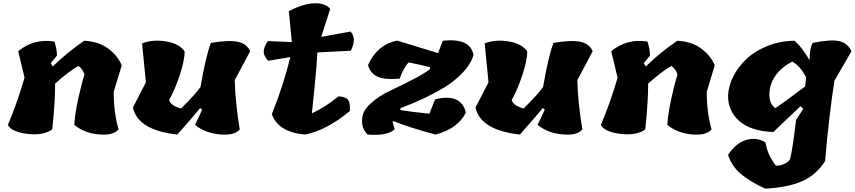

<svg xmlns="http://www.w3.org/2000/svg" viewBox="-20 -806 5120 1150"><path d="M709 -414 661 -256Q661 -133 690 -31Q658 7 571 -1Q484 -9 425 -58Q429 -125 448.5 -214.5Q468 -304 486 -359Q475 -395 449 -411Q391 -378 310 -305Q311 -203 293 -31Q241 7 146 -4Q51 -15 27 -57Q87 -200 127 -341L89 -499Q182 -577 306 -557Q321 -512 321 -473L284 -428L296 -408Q384 -494 485 -562Q574 -557 631 -513Q688 -469 709 -414Z M854 -313 831 -546Q894 -571 974 -558Q1054 -545 1086 -498Q1086 -447 1057.5 -359Q1029 -271 993 -207Q1001 -174 1064 -156Q1152 -243 1181 -285Q1211 -463 1243 -549Q1348 -567 1403 -556Q1458 -545 1478 -499L1386 -326Q1389 -194 1416 -31Q1386 7 1297 -1Q1208 -9 1148 -58L1191 -149L1179 -159Q1160 -134 1042 0Q806 -26 776 -162Z M1884 -492H1881Q1877 -409 1863.5 -278.5Q1850 -148 1848 -127Q1930 -165 2008 -229Q2051 -226 2065 -207.5Q2079 -189 2075 -141Q1939 -27 1808 0Q1648 -13 1608 -122Q1677 -293 1719 -464L1586 -442Q1560 -470 1559.5 -496Q1559 -522 1584 -560L1728 -554L1710 -739Q1793 -783 1860 -786Q1927 -789 1958 -753L1904 -585L2079 -617Q2119 -578 2081 -502Z M2358 -563 2604 -488 2632 -562Q2797 -580 2816 -477Q2801 -424 2754 -373.5Q2707 -323 2641 -282Q2522 -211 2380 -159L2377 -147Q2433 -137 2552 -125Q2553 -127 2586 -211Q2666 -231 2712.5 -209Q2759 -187 2770 -131Q2721 -34 2588 0Q2425 -44 2339 -80L2331 -77L2344 -32Q2302 9 2182 0Q2144 -36 2149 -94Q2151 -142 2201 -187Q2251 -232 2313 -261Q2508 -352 2556 -393L2555 -404Q2503 -417 2428 -432Q2397 -401 2374 -335Q2287 -327 2243 -346Q2199 -365 2184 -416Q2239 -538 2358 -563Z M2906 -313 2883 -546Q2946 -571 3026 -558Q3106 -545 3138 -498Q3138 -447 3109.5 -359Q3081 -271 3045 -207Q3053 -174 3116 -156Q3204 -243 3233 -285Q3263 -463 3295 -549Q3400 -567 3455 -556Q3510 -545 3530 -499L3438 -326Q3441 -194 3468 -31Q3438 7 3349 -1Q3260 -9 3200 -58L3243 -149L3231 -159Q3212 -134 3094 0Q2858 -26 2828 -162Z M4261 -414 4213 -256Q4213 -133 4242 -31Q4210 7 4123 -1Q4036 -9 3977 -58Q3981 -125 4000.5 -214.5Q4020 -304 4038 -359Q4027 -395 4001 -411Q3943 -378 3862 -305Q3863 -203 3845 -31Q3793 7 3698 -4Q3603 -15 3579 -57Q3639 -200 3679 -341L3641 -499Q3734 -577 3858 -557Q3873 -512 3873 -473L3836 -428L3848 -408Q3936 -494 4037 -562Q4126 -557 4183 -513Q4240 -469 4261 -414Z M4791 -154 4775 -170Q4642 -45 4612 -15Q4474 -21 4406.5 -82.5Q4339 -144 4341 -235Q4343 -290 4371.5 -347Q4400 -404 4449.5 -451.5Q4499 -499 4575 -530Q4651 -561 4739 -562Q4784 -523 4829 -445Q4829 -517 4848 -549Q4953 -571 5005 -560Q5057 -549 5080 -499L4978 -323Q4946 -122 4922 159Q4867 244 4782 280.5Q4697 317 4563 324Q4469 280 4415.5 234Q4362 188 4341 122Q4384 54 4445.5 33.5Q4507 13 4564 46Q4573 89 4585.5 117.5Q4598 146 4627 186Q4654 187 4678.5 175.5Q4703 164 4713 146Q4730 70 4748 -87ZM4809 -344 4808 -343Q4773 -412 4725 -437Q4661 -404 4625.5 -354Q4590 -304 4588.5 -244Q4587 -184 4624 -158Q4686 -200 4802 -288Z"/></svg>

Font: Tillana ExtraBold
Style: Regular
Weight: 800
Designer: Lipi Raval (Devanagari, Latin), Jonny Pinhorn (Latin)
Foundry: Indian Type Foundry
Version: Version 2.003;PS 1.0;hotconv 1.0.79;makeotf.lib2.5.61930; tt